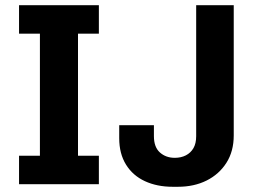

<svg xmlns="http://www.w3.org/2000/svg" viewBox="-20 -706 988 736"><path d="M53 0V-109H133V-577H53V-686H359V-577H279V-109H359V0ZM642 10Q582 10 535.5 -11.5Q489 -33 463 -75Q437 -117 437 -176V-226H570V-184Q570 -142 593 -121.5Q616 -101 650 -101Q674 -101 692.5 -110.5Q711 -120 721.5 -138Q732 -156 732 -184V-686H876V-187Q876 -126 848 -82Q820 -38 772 -14Q724 10 662 10Z"/></svg>

Font: Chivo Medium SemiBold
Style: Regular
Weight: 600
Version: Version 2.002